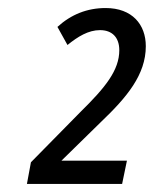

<svg xmlns="http://www.w3.org/2000/svg" viewBox="-20 -874 383 478"><path d="M47 -416H284L296 -474H133L231 -570C296 -632 343 -688 343 -759C343 -813 309 -854 243 -854C197 -854 157 -838 123 -807L148 -762C174 -783 200 -799 229 -799C259 -799 277 -781 277 -749C277 -699 242 -656 181 -596L57 -470Z"/></svg>

Font: Noto Sans Condensed
Style: Italic
Weight: 400
Width: 3
Italic angle: -12°
Designer: Monotype Design Team
Foundry: Monotype Imaging Inc.
Version: Version 2.013